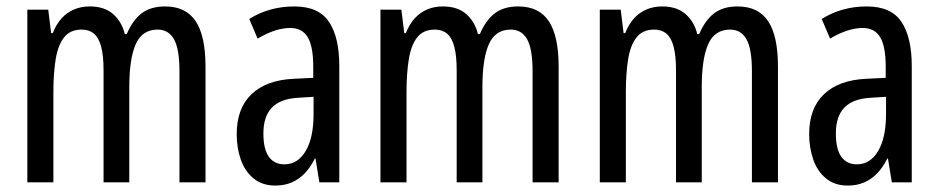

<svg xmlns="http://www.w3.org/2000/svg" viewBox="-20 -567 2918 597"><path d="M493 -547Q558 -547 588.5 -501Q619 -455 619 -360V0H538V-345Q538 -415 521 -445Q504 -475 470 -475Q422 -475 402 -429.5Q382 -384 382 -296V0H302V-348Q302 -394 294.5 -422Q287 -450 272 -462.5Q257 -475 234 -475Q198 -475 179 -450.5Q160 -426 153 -382Q146 -338 146 -281V0H65V-537H130L139 -464H144Q155 -492 171.5 -510Q188 -528 210 -537.5Q232 -547 259 -547Q305 -547 332 -523Q359 -499 368 -461H374Q393 -505 421 -526Q449 -547 493 -547Z M895 -547Q971 -547 1003 -499Q1035 -451 1035 -362V0H973L961 -74H959Q945 -46 927 -27.5Q909 -9 886.5 0.5Q864 10 836 10Q795 10 768 -12.5Q741 -35 728.5 -71.5Q716 -108 716 -150Q716 -230 762 -274Q808 -318 893 -322L954 -325V-360Q954 -422 937 -451Q920 -480 882 -480Q860 -480 835 -472Q810 -464 781 -447L755 -508Q787 -528 822 -537.5Q857 -547 895 -547ZM907 -263Q852 -260 825.5 -232.5Q799 -205 799 -152Q799 -103 816 -79.5Q833 -56 864 -56Q906 -56 930.5 -97.5Q955 -139 955 -212V-266Z M1591 -547Q1656 -547 1686.5 -501Q1717 -455 1717 -360V0H1636V-345Q1636 -415 1619 -445Q1602 -475 1568 -475Q1520 -475 1500 -429.5Q1480 -384 1480 -296V0H1400V-348Q1400 -394 1392.5 -422Q1385 -450 1370 -462.5Q1355 -475 1332 -475Q1296 -475 1277 -450.5Q1258 -426 1251 -382Q1244 -338 1244 -281V0H1163V-537H1228L1237 -464H1242Q1253 -492 1269.5 -510Q1286 -528 1308 -537.5Q1330 -547 1357 -547Q1403 -547 1430 -523Q1457 -499 1466 -461H1472Q1491 -505 1519 -526Q1547 -547 1591 -547Z M2273 -547Q2338 -547 2368.5 -501Q2399 -455 2399 -360V0H2318V-345Q2318 -415 2301 -445Q2284 -475 2250 -475Q2202 -475 2182 -429.5Q2162 -384 2162 -296V0H2082V-348Q2082 -394 2074.5 -422Q2067 -450 2052 -462.5Q2037 -475 2014 -475Q1978 -475 1959 -450.5Q1940 -426 1933 -382Q1926 -338 1926 -281V0H1845V-537H1910L1919 -464H1924Q1935 -492 1951.5 -510Q1968 -528 1990 -537.5Q2012 -547 2039 -547Q2085 -547 2112 -523Q2139 -499 2148 -461H2154Q2173 -505 2201 -526Q2229 -547 2273 -547Z M2675 -547Q2751 -547 2783 -499Q2815 -451 2815 -362V0H2753L2741 -74H2739Q2725 -46 2707 -27.5Q2689 -9 2666.5 0.5Q2644 10 2616 10Q2575 10 2548 -12.5Q2521 -35 2508.5 -71.5Q2496 -108 2496 -150Q2496 -230 2542 -274Q2588 -318 2673 -322L2734 -325V-360Q2734 -422 2717 -451Q2700 -480 2662 -480Q2640 -480 2615 -472Q2590 -464 2561 -447L2535 -508Q2567 -528 2602 -537.5Q2637 -547 2675 -547ZM2687 -263Q2632 -260 2605.5 -232.5Q2579 -205 2579 -152Q2579 -103 2596 -79.5Q2613 -56 2644 -56Q2686 -56 2710.5 -97.5Q2735 -139 2735 -212V-266Z"/></svg>

Font: Noto Sans Devanagari ExtraCondensed
Style: Regular
Weight: 400
Width: 2
Designer: Jelle Bosma - Monotype Design Team
Foundry: Monotype Imaging Inc.
Version: Version 2.006